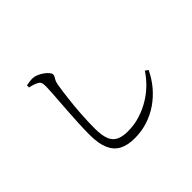

<svg xmlns="http://www.w3.org/2000/svg" viewBox="-161 -1018 1323 1323"><g transform="rotate(-45 500.0 -356.5)"><path d="M483.1 39.2Q415.8 39.2 370.6 15.7Q325.4 -7.9 302.7 -60Q279.9 -112.1 279.9 -197.3Q279.9 -243.8 282.3 -297.6Q284.7 -351.4 288.4 -405.3Q292.2 -459.2 295.5 -507.3Q298.8 -555.4 301.2 -591.4Q303.6 -627.4 303.6 -644.5Q303.6 -672.1 298.7 -683.5Q293.8 -694.9 280.6 -701.8Q269.2 -708.5 252.1 -714.4Q234.9 -720.4 215.6 -723.5V-744.4Q235.6 -748 251.6 -750.1Q267.5 -752.2 280.9 -751.4Q298.8 -750.6 318.7 -741.7Q338.5 -732.9 356.4 -720.2Q374.2 -707.5 385.5 -693.9Q396.8 -680.4 396.8 -669.5Q396.8 -659.1 391.4 -651Q386.1 -642.9 380 -631Q374 -619.2 369.4 -595.3Q361.5 -547.9 353.7 -482.1Q345.8 -416.4 340.8 -343.7Q335.8 -271 335.8 -203Q335.8 -139.7 349.8 -101.2Q363.7 -62.7 396.2 -45.4Q428.7 -28.1 483.4 -28.1Q547.6 -28.1 605.3 -46.6Q662.9 -65 711.7 -95.3Q760.6 -125.5 798.5 -163.8Q836.4 -202 861.6 -241.7L883.7 -226.7Q855.9 -167.7 815 -119.2Q774 -70.8 722.4 -35.2Q670.7 0.4 610.1 19.8Q549.5 39.2 483.1 39.2Z"/></g></svg>

Font: Noto Serif HK ExtraLight
Style: Regular
Weight: 200
Designer: Ryoko NISHIZUKA 西塚涼子 (kana & ideographs); Frank Grießhammer (Latin, Greek & Cyrillic); Wenlong ZHANG 张文龙 (bopomofo); San
Foundry: Adobe
Version: Version 2.002-H1;hotconv 1.1.0;makeotfexe 2.6.0